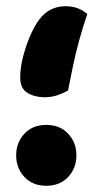

<svg xmlns="http://www.w3.org/2000/svg" viewBox="-20 -581 306 618"><path d="M129 -179Q173 -179 199.5 -150.5Q226 -122 226 -81Q226 -40 199.5 -11.5Q173 17 129 17Q85 17 58.5 -11.5Q32 -40 32 -81Q32 -122 58.5 -150.5Q85 -179 129 -179ZM191 -561Q232 -561 261 -536Q247 -495 235 -451.5Q223 -408 214.5 -366.5Q206 -325 199 -290Q184 -281 165 -274.5Q146 -268 123 -268Q92 -268 68.5 -282Q45 -296 45 -332Q45 -362 54 -397.5Q63 -433 77 -465.5Q91 -498 107 -519Q139 -561 191 -561Z"/></svg>

Font: Baloo Bhaijaan 2 ExtraBold
Style: Regular
Weight: 800
Designer: Sanskriti Dholi, Noopur Datye and Ek Type
Foundry: Ek Type
Version: Version 1.701